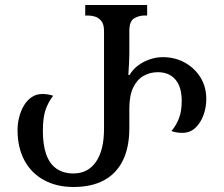

<svg xmlns="http://www.w3.org/2000/svg" viewBox="-20 -734 893 766"><path d="M273 12Q206 12 155.5 -15.5Q105 -43 77.5 -94Q50 -145 50 -216Q50 -241 56.5 -266.5Q63 -292 75.5 -313Q88 -334 106.5 -346.5Q125 -359 149 -359Q159 -359 169.5 -357.5Q180 -356 192 -352Q172 -326 161.5 -295Q151 -264 151 -212Q151 -156 164.5 -118Q178 -80 205.5 -61Q233 -42 273 -42Q331 -42 363 -88.5Q395 -135 395 -220V-610Q395 -637 384.5 -650Q374 -663 360 -667.5Q346 -672 333 -672H320V-714H567V-672H554Q535 -672 515.5 -661Q496 -650 496 -610V-520Q496 -506 495 -484.5Q494 -463 492 -435H497Q510 -457 530.5 -472.5Q551 -488 577 -497Q603 -506 629 -506Q678 -506 717 -484.5Q756 -463 779.5 -425.5Q803 -388 803 -339Q803 -305 791.5 -274Q780 -243 759 -223.5Q738 -204 707 -204Q697 -204 686.5 -205.5Q676 -207 664 -211Q684 -235 694.5 -263.5Q705 -292 705 -331Q705 -388 679.5 -417Q654 -446 610 -446Q579 -446 553 -431.5Q527 -417 511.5 -385Q496 -353 496 -301V-223Q496 -146 470 -93.5Q444 -41 394.5 -14.5Q345 12 273 12Z"/></svg>

Font: Noto Serif Georgian
Style: Regular
Weight: 400
Designer: Monotype Design Team, Akaki Razmadze
Foundry: Google LLC
Version: Version 2.002